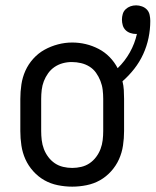

<svg xmlns="http://www.w3.org/2000/svg" viewBox="-20 -690 582 718"><path d="M250 8Q223 8 196 2.5Q169 -3 146 -16Q123 -29 104.5 -49.5Q86 -70 75 -94.5Q64 -119 60 -146Q56 -173 56 -200V-320Q56 -347 60 -374Q64 -401 75 -425.5Q86 -450 104.5 -470.5Q123 -491 146.5 -504Q170 -517 196.5 -524Q223 -531 250 -531Q276 -531 301 -525Q326 -519 349 -507Q372 -495 390 -476.5Q408 -458 420 -435Q447 -461 465.5 -494Q484 -527 492 -563Q491 -563 490 -563Q489 -563 488 -563Q478 -563 467.5 -566.5Q457 -570 449.5 -577.5Q442 -585 439 -595.5Q436 -606 436 -617Q436 -627 439 -637.5Q442 -648 450 -655.5Q458 -663 468 -666.5Q478 -670 489 -670Q500 -670 511 -666Q522 -662 529.5 -654Q537 -646 539.5 -634.5Q542 -623 542 -612Q542 -580 535.5 -548.5Q529 -517 515.5 -487.5Q502 -458 482 -432.5Q462 -407 438 -386Q442 -370 443 -353.5Q444 -337 444 -320V-200Q444 -173 440 -146Q436 -119 425 -94.5Q414 -70 395.5 -49.5Q377 -29 354 -16Q331 -3 304 2.5Q277 8 250 8ZM250 -62Q267 -62 284 -66Q301 -70 315 -79.5Q329 -89 339.5 -103Q350 -117 356 -133Q362 -149 364 -166Q366 -183 366 -200V-320Q366 -337 364 -354Q362 -371 355.5 -387.5Q349 -404 339 -418Q329 -432 314.5 -441Q300 -450 283 -454Q266 -458 248 -458Q231 -458 214.5 -453.5Q198 -449 184 -439.5Q170 -430 160 -416Q150 -402 144 -386.5Q138 -371 136 -354Q134 -337 134 -320V-200Q134 -183 136 -166Q138 -149 144 -133Q150 -117 160.5 -103Q171 -89 185 -79.5Q199 -70 216 -66Q233 -62 250 -62Z"/></svg>

Font: Zed Sans
Style: Regular
Weight: 400
Designer: Belleve Invis
Foundry: Belleve Invis
Version: Version 1.0.0; ttfautohint (v1.8.4)